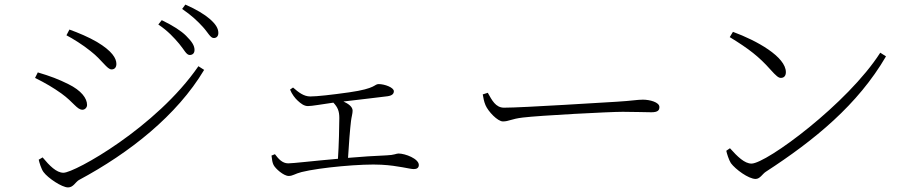

<svg xmlns="http://www.w3.org/2000/svg" viewBox="-20 -813 4000 838"><path d="M762 -622C784 -596 793 -573 808 -573C820 -573 829 -580 829 -595C829 -614 818 -631 792 -657C771 -678 734 -702 686 -725L671 -706C713 -678 740 -648 762 -622ZM865 -696C888 -671 898 -647 913 -647C925 -647 933 -655 933 -669C933 -689 922 -707 896 -730C873 -750 837 -772 789 -793L775 -774C817 -745 841 -722 865 -696ZM270 -659C297 -645 342 -617 374 -591C427 -550 447 -510 467 -510C481 -510 488 -520 488 -534C488 -558 470 -590 403 -630C367 -651 322 -670 283 -684ZM846 -524C662 -257 306 -59 257 -59C226 -59 196 -90 166 -126L149 -116C151 -106 160 -75 170 -62C189 -36 250 5 277 5C300 5 309 -18 324 -27C546 -146 752 -309 871 -508ZM133 -473C179 -450 213 -430 248 -405C301 -367 316 -334 340 -334C350 -334 360 -343 360 -355C360 -384 335 -418 278 -446C236 -467 199 -481 145 -497Z M1165 -134C1167 -115 1169 -103 1174 -93C1182 -77 1218 -45 1240 -45C1258 -45 1268 -55 1296 -62C1376 -82 1562 -99 1645 -94C1719 -90 1768 -75 1786 -75C1800 -75 1808 -81 1808 -93C1808 -120 1749 -143 1719 -143C1710 -143 1700 -136 1668 -135C1617 -133 1557 -129 1499 -124C1502 -179 1508 -252 1512 -285C1514 -302 1519 -317 1519 -330C1519 -347 1501 -360 1479 -370C1545 -378 1643 -389 1672 -393C1692 -396 1699 -404 1699 -415C1699 -431 1659 -446 1633 -446C1612 -446 1624 -427 1504 -410C1426 -399 1363 -392 1334 -392C1306 -392 1283 -410 1259 -431L1246 -422C1254 -402 1268 -384 1279 -374C1293 -361 1307 -350 1324 -350C1342 -350 1385 -358 1435 -365C1454 -345 1461 -328 1461 -298C1461 -265 1459 -177 1455 -120C1351 -111 1259 -100 1238 -100C1212 -100 1195 -120 1180 -140Z M2109 -408 2087 -401C2090 -384 2092 -371 2099 -354C2111 -326 2152 -283 2175 -283C2201 -283 2211 -294 2262 -300C2336 -309 2640 -325 2698 -325C2755 -325 2790 -323 2823 -323C2853 -323 2858 -333 2858 -346C2858 -367 2816 -378 2786 -378C2760 -378 2739 -373 2672 -369C2632 -367 2262 -343 2180 -343C2143 -343 2127 -376 2109 -408Z M3179 -674 3165 -651C3250 -599 3293 -565 3342 -510C3368 -481 3378 -473 3388 -473C3401 -473 3410 -481 3410 -498C3410 -565 3283 -636 3179 -674ZM3822 -583C3680 -361 3325 -99 3260 -99C3230 -99 3199 -129 3166 -166L3150 -155C3152 -144 3161 -115 3170 -101C3190 -74 3247 -32 3278 -32C3297 -32 3308 -54 3322 -63C3536 -202 3724 -356 3847 -567Z"/></svg>

Font: Noto Serif TC ExtraLight
Style: Regular
Weight: 200
Designer: Ryoko NISHIZUKA 西塚涼子 (kana & ideographs); Frank Grießhammer (Latin, Greek & Cyrillic); Wenlong ZHANG 张文龙 (bopomofo); San
Foundry: Adobe
Version: Version 2.001;hotconv 1.1.0;makeotfexe 2.6.0